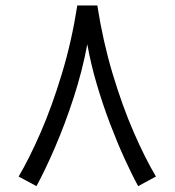

<svg xmlns="http://www.w3.org/2000/svg" viewBox="-20 -646 622 684"><path d="M255.4 -626.5H326.7Q346.7 -498.5 381.3 -383.1Q416 -267.6 456.8 -174.1Q497.6 -80.6 535.6 -17.1L472.2 17.1Q449.2 -24.9 423.1 -82.3Q397 -139.6 371.6 -206.5Q346.2 -273.4 325 -345.2Q303.7 -417 291 -488.3Q273.4 -393.6 242.4 -298.3Q211.4 -203.1 176 -121.1Q140.6 -39.1 109.9 17.1L46.4 -17.1Q84 -80.6 124.8 -174.1Q165.5 -267.6 200.4 -383.1Q235.4 -498.5 255.4 -626.5Z"/></svg>

Font: Vazirmatn RD UI Light
Style: Regular
Weight: 300
Designer: Saber Rastikerdar
Foundry: Saber Rastikerdar
Version: Version 33.003